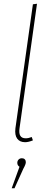

<svg xmlns="http://www.w3.org/2000/svg" viewBox="-20 -756 268 1034"><path d="M179.2 -735.8 85 -64Q77.6 -11.2 118.2 -11.2Q133.8 -11.2 150.9 -18.1L157.2 0Q132.8 9.8 115.2 9.8Q86.9 9.8 72.8 -9Q58.6 -27.8 63 -64.9L157.2 -732.9ZM98.1 96.2Q107.9 96.2 113.5 102.1Q119.1 107.9 119.1 117.2Q119.1 128.9 106 151.9L58.1 257.8H43L85 142.1Q73.2 134.8 73.2 121.1Q73.2 110.4 80.1 103.3Q86.9 96.2 98.1 96.2Z"/></svg>

Font: Fira Sans Compressed Thin
Style: Italic
Weight: 100
Width: 3
Italic angle: -8°
Designer: Carrois Corporate & Edenspiekermann AG
Foundry: Carrois Corporate GbR & Edenspiekermann AG
Version: Version 4.203;PS 004.203;hotconv 1.0.88;makeotf.lib2.5.64775